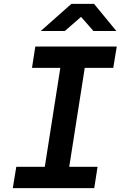

<svg xmlns="http://www.w3.org/2000/svg" viewBox="-20 -970 640 990"><path d="M190 -810H314L398 -883L462 -810H580L465 -950H348ZM46 0H466L483 -110H337L417 -620H564L582 -730H162L145 -620H291L211 -110H64Z"/></svg>

Font: JetBrains Mono
Style: Bold Italic
Weight: 558
Italic angle: -9°
Monospace: yes
Designer: Philipp Nurullin, Konstantin Bulenkov
Foundry: JetBrains
Version: Version 2.305